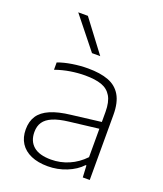

<svg xmlns="http://www.w3.org/2000/svg" viewBox="-148 -905 857 1010"><g transform="rotate(20 280.0 -400.0)"><path d="M472.5 -364.5V0H433.5L430 -66H425.5Q394.5 -32.5 344.2 -12.2Q294 8 239.5 8Q184.5 8 145.2 -9.2Q106 -26.5 85.5 -58.5Q65 -90.5 65 -135Q65 -180.5 85.5 -211.5Q106 -242.5 149.8 -261.5Q193.5 -280.5 264.5 -288.5L428 -308.5V-364.5Q428 -420.5 409.2 -452Q390.5 -483.5 354.8 -496Q319 -508.5 262.5 -508.5Q223.5 -508.5 181 -501.8Q138.5 -495 97.5 -480.5V-521.5Q132.5 -534.5 176.8 -541.5Q221 -548.5 264 -548.5Q333 -548.5 378.8 -531.2Q424.5 -514 448.5 -473.5Q472.5 -433 472.5 -364.5ZM428 -111.5V-270.5L265 -251Q209.5 -244.5 176.2 -230.2Q143 -216 127.8 -193.5Q112.5 -171 112.5 -138Q112.5 -87 145 -59Q177.5 -31 243.5 -31Q295.5 -31 343 -51.5Q390.5 -72 428 -111.5ZM255.5 -631 114 -808H168L301.5 -631Z"/></g></svg>

Font: Encode Sans Expanded ExtraLight
Style: Regular
Weight: 275
Width: 7
Designer: Multiple Designers
Foundry: Impallari Type
Version: Version 2.000